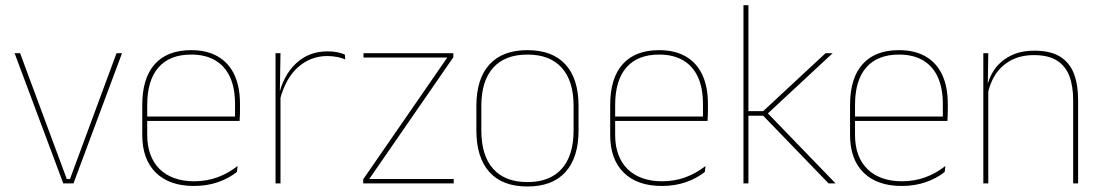

<svg xmlns="http://www.w3.org/2000/svg" viewBox="-20 -684 4114 716"><path d="M229 -16.5H241L414.5 -485.5H435L254 0H216L34.5 -485.5H55Z M703 9.5Q611.5 9.5 561 -40.2Q510.5 -90 510.5 -180.5V-292.5Q510.5 -392.5 557.2 -444.8Q604 -497 693 -497Q751.5 -497 792.2 -473.5Q833 -450 854 -405.2Q875 -360.5 875 -296.5V-279.5Q875 -268.5 874.8 -257.5Q874.5 -246.5 873.5 -233H856.5Q856.5 -250.5 856.5 -266.5Q856.5 -282.5 856.5 -296Q856.5 -355.5 837.8 -396.5Q819 -437.5 782.5 -459Q746 -480.5 693 -480.5Q613 -480.5 571 -432.5Q529 -384.5 529 -292.5V-243.5V-239.5V-181Q529 -140 540.8 -108Q552.5 -76 575 -53.8Q597.5 -31.5 630 -19.8Q662.5 -8 703.5 -8Q751 -8 791 -22.8Q831 -37.5 866 -65L863.5 -43Q834 -19 793 -4.8Q752 9.5 703 9.5ZM867 -233H519V-249.5H867Z M1023 -308.5 1013.5 -320.5 1019 -325Q1035.5 -402 1083.5 -447.2Q1131.5 -492.5 1201.5 -492.5Q1222.5 -492.5 1238.8 -489Q1255 -485.5 1266 -480.5L1267.5 -462.5Q1254.5 -468 1237.5 -471.5Q1220.5 -475 1200 -475Q1138.5 -475 1091.2 -433.2Q1044 -391.5 1023 -308.5ZM1026 0H1007.5V-485.5H1026L1023.5 -335L1026 -332.5Z M1357 -16.5H1672V0H1334.5V-15.5L1648 -469.5H1335.5V-485.5H1670.5V-470.5Z M1947 11.5Q1853.5 11.5 1805 -42.5Q1756.5 -96.5 1756.5 -197.5V-289Q1756.5 -390 1805.2 -443.5Q1854 -497 1947 -497Q2040 -497 2088.8 -443.5Q2137.5 -390 2137.5 -289V-197.5Q2137.5 -96.5 2088.8 -42.5Q2040 11.5 1947 11.5ZM1947 -5Q2030.5 -5 2074.8 -54.5Q2119 -104 2119 -197.5V-289Q2119 -382 2075 -431.2Q2031 -480.5 1947 -480.5Q1863 -480.5 1819 -431.2Q1775 -382 1775 -289V-197.5Q1775 -104 1819 -54.5Q1863 -5 1947 -5Z M2448 9.5Q2356.5 9.5 2306 -40.2Q2255.5 -90 2255.5 -180.5V-292.5Q2255.5 -392.5 2302.2 -444.8Q2349 -497 2438 -497Q2496.5 -497 2537.2 -473.5Q2578 -450 2599 -405.2Q2620 -360.5 2620 -296.5V-279.5Q2620 -268.5 2619.8 -257.5Q2619.5 -246.5 2618.5 -233H2601.5Q2601.5 -250.5 2601.5 -266.5Q2601.5 -282.5 2601.5 -296Q2601.5 -355.5 2582.8 -396.5Q2564 -437.5 2527.5 -459Q2491 -480.5 2438 -480.5Q2358 -480.5 2316 -432.5Q2274 -384.5 2274 -292.5V-243.5V-239.5V-181Q2274 -140 2285.8 -108Q2297.5 -76 2320 -53.8Q2342.5 -31.5 2375 -19.8Q2407.5 -8 2448.5 -8Q2496 -8 2536 -22.8Q2576 -37.5 2611 -65L2608.5 -43Q2579 -19 2538 -4.8Q2497 9.5 2448 9.5ZM2612 -233H2264V-249.5H2612Z M3096 0H3070L2826 -252.5H2764.5V-269.5H2826L3058.5 -485.5H3085L2837.5 -255.5V-267.5ZM2771 0H2752.5V-664.5H2771Z M3342.5 9.5Q3251 9.5 3200.5 -40.2Q3150 -90 3150 -180.5V-292.5Q3150 -392.5 3196.8 -444.8Q3243.5 -497 3332.5 -497Q3391 -497 3431.8 -473.5Q3472.5 -450 3493.5 -405.2Q3514.5 -360.5 3514.5 -296.5V-279.5Q3514.5 -268.5 3514.2 -257.5Q3514 -246.5 3513 -233H3496Q3496 -250.5 3496 -266.5Q3496 -282.5 3496 -296Q3496 -355.5 3477.2 -396.5Q3458.5 -437.5 3422 -459Q3385.5 -480.5 3332.5 -480.5Q3252.5 -480.5 3210.5 -432.5Q3168.5 -384.5 3168.5 -292.5V-243.5V-239.5V-181Q3168.5 -140 3180.2 -108Q3192 -76 3214.5 -53.8Q3237 -31.5 3269.5 -19.8Q3302 -8 3343 -8Q3390.5 -8 3430.5 -22.8Q3470.5 -37.5 3505.5 -65L3503 -43Q3473.5 -19 3432.5 -4.8Q3391.5 9.5 3342.5 9.5ZM3506.5 -233H3158.5V-249.5H3506.5Z M4000.5 0H3982V-310Q3982 -363 3967.8 -400.5Q3953.5 -438 3921.5 -458.2Q3889.5 -478.5 3836 -478.5Q3786.5 -478.5 3749.8 -458.8Q3713 -439 3691 -404.2Q3669 -369.5 3662 -325L3653 -344H3658.5Q3663 -385 3684.8 -419.2Q3706.5 -453.5 3745 -474.2Q3783.5 -495 3837 -495Q3897.5 -495 3933.2 -472.8Q3969 -450.5 3984.8 -409.2Q4000.5 -368 4000.5 -311ZM3665.5 0H3647V-485.5H3665.5L3663.5 -358.5H3665.5Z"/></svg>

Font: Anek Malayalam Medium Thin
Style: Regular
Weight: 250
Version: Version 1.003